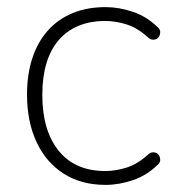

<svg xmlns="http://www.w3.org/2000/svg" viewBox="-20 -512 501 540"><path d="M277 8Q208 8 158.5 -24Q109 -56 82.5 -113Q56 -170 56 -246Q56 -303 71 -348.5Q86 -394 114.5 -426Q143 -458 184 -475Q225 -492 277 -492Q315 -492 354.5 -478.5Q394 -465 425 -434Q430 -429 430.5 -423Q431 -417 428.5 -411.5Q426 -406 421 -403Q416 -400 409 -400.5Q402 -401 395 -408Q366 -434 335.5 -443.5Q305 -453 276 -453Q233 -453 200 -439Q167 -425 144.5 -398.5Q122 -372 110.5 -333.5Q99 -295 99 -245Q99 -145 145 -88Q191 -31 276 -31Q305 -31 335.5 -40.5Q366 -50 395 -76Q402 -83 409 -83.5Q416 -84 421 -81Q426 -78 428.5 -72.5Q431 -67 430.5 -61Q430 -55 425 -50Q394 -19 354.5 -5.5Q315 8 277 8Z"/></svg>

Font: Nunito ExtraLight
Style: Regular
Weight: 200
Designer: Vernon Adams
Foundry: Vernon Adams
Version: Version 3.602;April 4, 2023;FontCreator 14.0.0.2856 64-bit